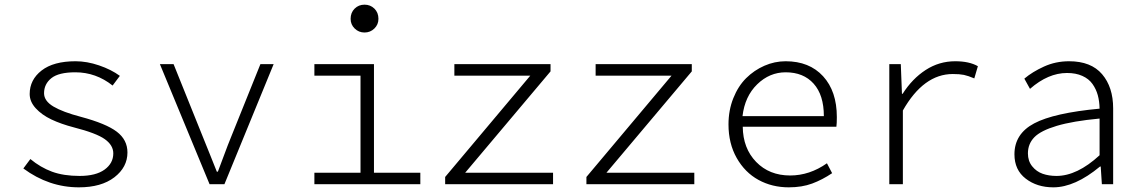

<svg xmlns="http://www.w3.org/2000/svg" viewBox="-20 -782 4837 815"><path d="M314.9 13.2Q187.5 13.2 79.1 -66.9L108.9 -106.9Q151.9 -71.3 200.9 -53.2Q250 -35.2 317.9 -35.2Q386.7 -35.2 423.8 -62Q460.9 -88.9 460.9 -130.9Q460.9 -165.5 425 -191.2Q389.2 -216.8 293.9 -241.2Q239.3 -255.4 198.2 -274.9Q157.2 -294.4 131.6 -322.5Q106 -350.6 106 -382.8Q106 -443.4 156.5 -482.7Q207 -522 300.8 -522Q349.1 -522 400.6 -504.4Q452.1 -486.8 488.8 -460L458 -418.9Q387.2 -475.1 299.8 -475.1Q229 -475.1 198 -450.2Q167 -425.3 167 -386.2Q167 -353.5 206.8 -329.8Q246.6 -306.2 323.2 -286.1Q430.7 -257.3 475.8 -222.9Q521 -188.5 521 -134.8Q521 -72.3 465.6 -29.5Q410.2 13.2 314.9 13.2Z M869.6 0 658.7 -509.8H716.8L841.8 -199.2Q853 -172.4 872.6 -122.8Q892.1 -73.2 900.4 -53.2H904.8Q909.7 -65.4 929 -117.7Q948.2 -169.9 960.4 -199.2L1085.4 -509.8H1141.6L932.6 0Z M1468.3 -702.1Q1468.3 -728.5 1485.4 -745.4Q1502.4 -762.2 1527.3 -762.2Q1552.2 -762.2 1569.3 -745.4Q1586.4 -728.5 1586.4 -702.1Q1586.4 -677.7 1569.1 -660.9Q1551.8 -644 1527.3 -644Q1502.9 -644 1485.6 -660.9Q1468.3 -677.7 1468.3 -702.1ZM1314.5 0V-48.8H1510.3V-460.9H1314.5V-509.8H1567.4V-48.8H1764.2V0Z M1869.6 0V-30.8L2231 -460.9H1908.7V-509.8H2316.9V-479L1954.6 -48.8H2327.6V0Z M2469.2 0V-30.8L2830.6 -460.9H2508.3V-509.8H2916.5V-479L2554.2 -48.8H2927.2V0Z M3328.1 13.2Q3257.3 13.2 3199.7 -18.3Q3142.1 -49.8 3107.2 -111.3Q3072.3 -172.9 3072.3 -253.9Q3072.3 -314 3092.8 -365.2Q3113.3 -416.5 3147.2 -450.2Q3181.2 -483.9 3224.6 -502.9Q3268.1 -522 3314.9 -522Q3415.5 -522 3473.9 -458.3Q3532.2 -394.5 3532.2 -285.2Q3532.2 -257.3 3530.3 -244.1H3132.8Q3133.8 -152.3 3189.7 -94.7Q3245.6 -37.1 3334 -37.1Q3416.5 -37.1 3490.2 -88.9L3512.2 -46.9Q3470.7 -19 3427.5 -2.9Q3384.3 13.2 3328.1 13.2ZM3131.8 -289.1H3477.1Q3477.1 -378.4 3433.8 -426.8Q3390.6 -475.1 3314.9 -475.1Q3246.6 -475.1 3194.1 -424.1Q3141.6 -373 3131.8 -289.1Z M3754.9 0V-509.8H3803.7L3808.6 -383.8H3811.5Q3852.1 -447.8 3909.2 -484.9Q3966.3 -522 4034.7 -522Q4094.2 -522 4130.9 -501L4115.7 -449.2Q4089.4 -460.4 4071.5 -464.1Q4053.7 -467.8 4024.4 -467.8Q3900.4 -467.8 3812.5 -313V0Z M4451.2 13.2Q4381.8 13.2 4334 -23.7Q4286.1 -60.5 4286.1 -127Q4286.1 -213.9 4369.9 -258.3Q4453.6 -302.7 4647.5 -320.8Q4647 -352.1 4639.9 -377.9Q4632.8 -403.8 4617.4 -425.5Q4602.1 -447.3 4574.5 -459.7Q4546.9 -472.2 4509.3 -472.2Q4429.2 -472.2 4352.1 -404.8L4328.1 -448.2Q4362.3 -477.1 4411.6 -499.5Q4460.9 -522 4518.1 -522Q4611.3 -522 4658.2 -467Q4705.1 -412.1 4705.1 -321.8V0H4657.2L4652.3 -75.2H4649.4Q4543 13.2 4451.2 13.2ZM4464.4 -35.2Q4552.2 -35.2 4647.5 -123V-278.8Q4533.7 -268.1 4465.8 -247.8Q4397.9 -227.5 4370.6 -199.5Q4343.3 -171.4 4343.3 -130.9Q4343.3 -98.6 4361.3 -76.2Q4379.4 -53.7 4405.8 -44.4Q4432.1 -35.2 4464.4 -35.2Z"/></svg>

Font: Office Code Pro D Light
Style: Regular
Weight: 300
Designer: Nathan Rutzky & Paul D. Hunt
Foundry: Adobe Systems Incorporated
Version: Version 1.004;PS 001.004;hotconv 1.0.70;makeotf.lib2.5.58329